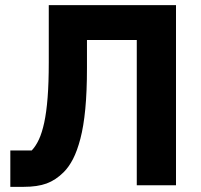

<svg xmlns="http://www.w3.org/2000/svg" viewBox="-20 -718 779 744"><path d="M20 6V-135H103Q119 -152 131 -178Q143 -204 151.5 -243.5Q160 -283 164.5 -340Q169 -397 169 -476V-698H662V0H510V-563H317V-455Q317 -363 310.5 -295.5Q304 -228 291.5 -180.5Q279 -133 263 -102Q247 -71 227 -51Q196 -20 160.5 -7Q125 6 72 6Z"/></svg>

Font: IBM Plex Sans
Style: Regular
Weight: 400
Designer: Mike Abbink, Paul van der Laan, Pieter van Rosmalen
Foundry: Bold Monday
Version: Version 3.201